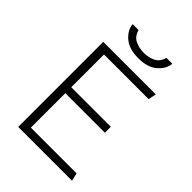

<svg xmlns="http://www.w3.org/2000/svg" viewBox="-251 -986 1095 1095"><g transform="rotate(45 296.5 -438.0)"><path d="M107 0V-686H531L521 -638H161V-374H480V-326H161V-48H530L541 0ZM314 -761Q240 -761 199 -796Q158 -831 154 -876H202Q213 -835 245 -820Q277 -805 314 -805Q351 -805 383.5 -820Q416 -835 426 -876H474Q470 -831 429 -796Q388 -761 314 -761Z"/></g></svg>

Font: Chivo Medium Thin
Style: Regular
Weight: 250
Version: Version 2.002